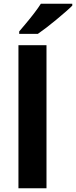

<svg xmlns="http://www.w3.org/2000/svg" viewBox="-20 -1000 404 1020"><path d="M227 0H78V-760H227ZM364 -970Q350 -956 327 -936Q304 -916 277.5 -894Q251 -872 225.5 -852.5Q200 -833 181 -820H82V-833Q98 -852 119.5 -877.5Q141 -903 162 -930.5Q183 -958 197 -980H364Z"/></svg>

Font: Noto Sans Hanifi Rohingya
Style: Bold
Weight: 700
Designer: Monotype Design Team and DaltonMaag
Foundry: Google LLC
Version: Version 2.102; ttfautohint (v1.8.4.7-5d5b)